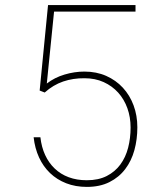

<svg xmlns="http://www.w3.org/2000/svg" viewBox="-20 -731 640 761"><path d="M137.2 -372.1 170.4 -710.9H517.1V-685.1H194.3L165.5 -399.9Q196.3 -423.8 235.8 -435.5Q275.4 -447.3 314.5 -447.3Q362.3 -447.3 400.9 -430.2Q439.5 -413.1 467 -383.3Q494.6 -353.5 509.5 -313.2Q524.4 -272.9 524.4 -226.6Q524.4 -178.7 512.7 -136Q501 -93.3 476.3 -60.8Q451.7 -28.3 413.8 -9.3Q376 9.8 324.2 9.8Q279.3 9.8 242.4 -4.6Q205.6 -19 178.5 -44.9Q151.4 -70.8 134.8 -106.9Q118.2 -143.1 113.3 -187H140.1Q144.5 -147.9 158.9 -116.7Q173.3 -85.4 196.8 -63Q220.2 -40.5 252.2 -28.6Q284.2 -16.6 324.2 -16.6Q370.1 -16.6 403.1 -33.4Q436 -50.3 457 -78.9Q478 -107.4 487.8 -145.3Q497.6 -183.1 497.6 -225.6Q497.6 -266.6 484.9 -302Q472.2 -337.4 448.5 -363.8Q424.8 -390.1 391.1 -405.5Q357.4 -420.9 314.9 -420.9Q270 -421.4 230.5 -408Q190.9 -394.5 157.2 -364.3Z"/></svg>

Font: Roboto Mono Thin
Style: Regular
Weight: 250
Designer: Google
Version: Version 2.000985; 2015; ttfautohint (v1.3)